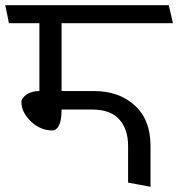

<svg xmlns="http://www.w3.org/2000/svg" viewBox="-31 -700 683 736"><path d="M205 -611V-351H329Q425 -351 485.5 -296Q546 -241 546 -141V16Q533 13 503 8Q473 3 460 0V-141Q460 -205 426 -242.5Q392 -280 324 -280H205Q205 -238 195 -219Q185 -200 170 -200Q123 -200 87 -235Q51 -270 51 -309Q51 -323 70 -337Q89 -351 120 -351V-611H3Q0 -628 -3.5 -645.5Q-7 -663 -11 -680H616Q620 -663 624 -645.5Q628 -628 632 -611Z"/></svg>

Font: Palanquin
Style: Regular
Weight: 400
Designer: Pria Ravichandran
Version: Version 1.0.4